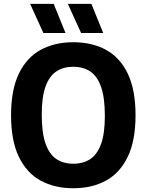

<svg xmlns="http://www.w3.org/2000/svg" viewBox="-20 -969 762 998"><path d="M361 9.5Q264 9.5 191.2 -30.2Q118.5 -70 78 -153.8Q37.5 -237.5 37.5 -370Q37.5 -502.5 78 -586.2Q118.5 -670 191.2 -709.8Q264 -749.5 361 -749.5Q458.5 -749.5 531.2 -709.8Q604 -670 644.2 -586Q684.5 -502 684.5 -370Q684.5 -238 644 -154Q603.5 -70 530.8 -30.2Q458 9.5 361 9.5ZM361 -118Q412.5 -118 449 -142Q485.5 -166 505.2 -220.5Q525 -275 525 -366.5Q525 -461.5 505.2 -517.5Q485.5 -573.5 448.8 -597.8Q412 -622 361 -622Q310 -622 273.2 -598Q236.5 -574 216.8 -519.5Q197 -465 197 -373.5Q197 -278.5 216.8 -222.5Q236.5 -166.5 273.2 -142.2Q310 -118 361 -118ZM401.5 -797.5 332.5 -949H455L516.5 -797.5ZM205.5 -797.5 136.5 -949H259L320.5 -797.5Z"/></svg>

Font: Encode Sans SmCnd
Style: Bold
Weight: 700
Width: 4
Designer: Multiple Designers
Foundry: Impallari Type
Version: Version 3.002; ttfautohint (v1.8.3) -l 8 -r 50 -G 200 -x 14 